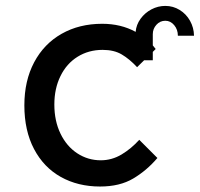

<svg xmlns="http://www.w3.org/2000/svg" viewBox="-20 -640 693 666"><path d="M64.5 -274.5Q64.5 -360 98.5 -424Q132.5 -488 193.8 -522.8Q255 -557.5 334.5 -557.5Q399.5 -557.5 450.5 -529.5Q452.5 -554 467.5 -574.8Q482.5 -595.5 505.2 -607.5Q528 -619.5 553.5 -619.5Q580.5 -619.5 603.2 -605.5Q626 -591.5 639.2 -567.8Q652.5 -544 653 -516H597Q597 -537.5 584.2 -552.8Q571.5 -568 553.5 -568Q535 -568 522.5 -554Q510 -540 510 -521.5V-482.5L520 -470L510 -460V-431H480L455.5 -407Q429 -435.5 402.2 -451.2Q375.5 -467 336 -467Q287.5 -467 249.2 -443.2Q211 -419.5 189.8 -376.2Q168.5 -333 168.5 -277.5Q168.5 -220.5 189.8 -176.5Q211 -132.5 248 -108.2Q285 -84 329.5 -84Q368 -84 401.8 -104.2Q435.5 -124.5 463 -155L526 -92Q489 -48.5 442.2 -20.8Q395.5 7 327 7Q250.5 7 191 -26.2Q131.5 -59.5 98 -123.2Q64.5 -187 64.5 -274.5Z"/></svg>

Font: JuliaMono Medium
Style: Regular
Weight: 500
Monospace: yes
Designer: cormullion
Foundry: corm
Version: Version 0.054; ttfautohint (v1.8.4)